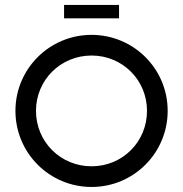

<svg xmlns="http://www.w3.org/2000/svg" viewBox="-20 -743 735 771"><path d="M237.3 -669.4H458V-723.1H237.3ZM347.7 7.8C516.6 7.8 653.3 -128.4 653.3 -297.9C653.3 -466.8 516.6 -603 347.7 -603C178.7 -603 42 -466.8 42 -297.9C42 -128.4 178.7 7.8 347.7 7.8ZM347.7 -75.2C223.6 -75.2 124.5 -173.3 124.5 -297.9C124.5 -421.9 223.6 -520 347.7 -520C471.7 -520 570.3 -421.9 570.3 -297.9C570.3 -173.3 471.7 -75.2 347.7 -75.2Z"/></svg>

Font: Now Medium
Style: Regular
Weight: 500
Designer: Alfredo Marco Pradil
Foundry: Alfredo Marco Pradil
Version: Version 1.200;hotconv 1.0.109;makeotfexe 2.5.65596